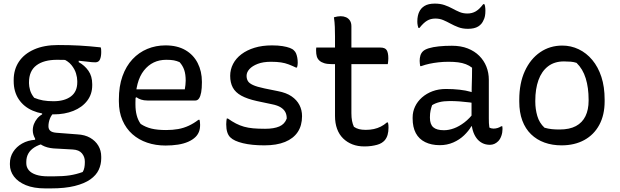

<svg xmlns="http://www.w3.org/2000/svg" viewBox="-20 -796 3440 1066"><path d="M162 -72Q162 -91 168.5 -107.5Q175 -124 186.5 -138Q198 -152 214 -161V-177L283 -174Q265 -158 257 -137Q249 -116 249 -95Q249 -79 259 -70Q269 -61 292 -59L409 -50Q451 -48 480.5 -31Q510 -14 526 13Q542 40 542 74V83Q542 117 528 147Q514 177 481.5 200Q449 223 395 236.5Q341 250 262 250H231Q167 250 123.5 232Q80 214 57.5 184Q35 154 35 118V111Q35 76 53 47.5Q71 19 102.5 1Q134 -17 175 -20V-39L227 0Q193 8 170.5 22.5Q148 37 137 57Q126 77 126 103V110Q126 132 139.5 148.5Q153 165 180 174Q207 183 246 183H280Q331 183 367 177.5Q403 172 439 159Q446 148 448.5 134Q451 120 451 107V100Q451 75 435 55.5Q419 36 384 34L277 28Q240 25 214 10.5Q188 -4 175 -26.5Q162 -49 162 -72ZM321 -473 417 -476V-451Q450 -433 471 -403Q492 -373 492 -329V-322Q492 -273 464 -236.5Q436 -200 387.5 -180.5Q339 -161 278 -161Q212 -160 162 -181.5Q112 -203 84 -245Q56 -287 56 -346V-352Q56 -410 85 -453.5Q114 -497 169.5 -521.5Q225 -546 303 -546Q367 -546 421 -543Q475 -540 539 -533Q541 -529 541.5 -521.5Q542 -514 542 -507Q542 -482 535 -466Q528 -450 509 -450Q491 -450 466 -453.5Q441 -457 401 -460.5Q361 -464 297 -464Q223 -464 182 -433Q141 -402 141 -339V-333Q141 -317 147 -295.5Q153 -274 170 -253Q194 -243 219 -238.5Q244 -234 277 -234Q338 -234 373.5 -260.5Q409 -287 409 -339V-346Q409 -365 402 -388.5Q395 -412 376.5 -435Q358 -458 321 -473Z M899 -544Q964 -544 1009 -518Q1054 -492 1077.5 -446Q1101 -400 1101 -342V-338Q1101 -306 1097 -283.5Q1093 -261 1085 -249.5Q1077 -238 1065 -238H798Q779 -238 763.5 -243Q748 -248 738 -256L720 -246V-300H1006Q1008 -312 1009.5 -324Q1011 -336 1011 -348Q1011 -383 1003 -407Q995 -431 977 -451Q961 -458 945 -461Q929 -464 903 -464Q826 -464 779 -404.5Q732 -345 732 -227V-216Q732 -183 739 -156Q746 -129 761 -108Q788 -90 821 -82Q854 -74 902 -74Q939 -74 969.5 -79.5Q1000 -85 1028 -98Q1056 -111 1082 -131H1088Q1089 -125 1090 -118.5Q1091 -112 1091 -103Q1091 -80 1084.5 -64Q1078 -48 1066 -36Q1050 -20 1025 -9Q1000 2 968 7Q936 12 899 12Q844 12 797 -4Q750 -20 715 -51Q680 -82 660 -128Q640 -174 640 -233V-244Q640 -317 660 -373Q680 -429 715.5 -467Q751 -505 798 -524.5Q845 -544 899 -544Z M1452 -81Q1501 -81 1531 -94Q1561 -107 1572 -138Q1572 -159 1564 -174Q1556 -189 1538.5 -200Q1521 -211 1491 -217L1406 -235Q1352 -247 1319.5 -265Q1287 -283 1272.5 -310Q1258 -337 1258 -375Q1258 -410 1274 -441Q1290 -472 1320.5 -495Q1351 -518 1393.5 -531Q1436 -544 1490 -544Q1524 -544 1548.5 -540Q1573 -536 1589 -530Q1605 -524 1612 -516Q1620 -509 1624 -499Q1628 -489 1630.5 -476Q1633 -463 1633 -447Q1633 -441 1632 -434Q1631 -427 1629 -421H1623Q1602 -431 1582.5 -438.5Q1563 -446 1540 -449.5Q1517 -453 1484 -453Q1441 -453 1411 -441.5Q1381 -430 1365 -412.5Q1349 -395 1349 -375Q1349 -359 1356 -346.5Q1363 -334 1384.5 -324Q1406 -314 1449 -305L1523 -290Q1570 -281 1599 -261Q1628 -241 1642.5 -213Q1657 -185 1657 -151Q1657 -99 1633 -63Q1609 -27 1562.5 -8Q1516 11 1448 11Q1413 11 1383 8Q1353 5 1328.5 -1Q1304 -7 1286.5 -15Q1269 -23 1258 -34Q1247 -45 1241.5 -63Q1236 -81 1236 -106Q1236 -117 1237 -124.5Q1238 -132 1239 -138H1245Q1269 -121 1290.5 -110Q1312 -99 1335 -92.5Q1358 -86 1386 -83.5Q1414 -81 1452 -81Z M1736 -532H2092Q2118 -532 2127 -517.5Q2136 -503 2136 -472Q2136 -467 2135.5 -461Q2135 -455 2134.5 -450Q2134 -445 2133 -440H1822Q1797 -440 1780.5 -445Q1764 -450 1753.5 -459.5Q1743 -469 1739 -482.5Q1735 -496 1735 -515Q1735 -518 1735 -521Q1735 -524 1735.5 -527Q1736 -530 1736 -532ZM2134 -116Q2136 -109 2136.5 -102Q2137 -95 2137 -87Q2137 -65 2132 -47.5Q2127 -30 2116 -17Q2109 -9 2098.5 -2.5Q2088 4 2073.5 8Q2059 12 2041.5 14.5Q2024 17 2003 17Q1966 17 1936.5 5.5Q1907 -6 1885 -27.5Q1863 -49 1851.5 -80.5Q1840 -112 1840 -152Q1840 -207 1840 -262.5Q1840 -318 1840 -373Q1840 -428 1840 -483.5Q1840 -539 1840 -594Q1840 -620 1839 -646.5Q1838 -673 1834 -700Q1844 -703 1853.5 -704.5Q1863 -706 1872 -706Q1888 -706 1901.5 -700Q1915 -694 1923 -681.5Q1931 -669 1931 -650Q1931 -590 1931 -529.5Q1931 -469 1931 -409Q1931 -349 1931 -288.5Q1931 -228 1931 -168Q1931 -143 1934.5 -125Q1938 -107 1945 -92Q1958 -83 1973.5 -79Q1989 -75 2011 -75Q2035 -75 2055.5 -79.5Q2076 -84 2094 -93Q2112 -102 2128 -116Z M2694 -353Q2694 -326 2694 -299.5Q2694 -273 2694 -246Q2694 -219 2694 -192.5Q2694 -166 2694 -139Q2694 -124 2694.5 -112.5Q2695 -101 2697 -88Q2702 -85 2708 -83.5Q2714 -82 2720 -82Q2732 -82 2743 -85.5Q2754 -89 2763 -95H2769Q2769 -91 2769.5 -88Q2770 -85 2770 -80Q2770 -60 2763.5 -41.5Q2757 -23 2746 -12Q2736 -2 2724.5 3Q2713 8 2700 8Q2676 8 2657 -2Q2638 -12 2625 -30Q2612 -48 2605 -72Q2598 -96 2598 -122Q2598 -153 2598 -186Q2598 -219 2598 -243Q2598 -282 2599 -312Q2600 -342 2600.5 -368Q2601 -394 2601 -420Q2586 -432 2566.5 -439.5Q2547 -447 2523.5 -450Q2500 -453 2470 -453Q2441 -453 2414.5 -450Q2388 -447 2364.5 -442Q2341 -437 2319 -429H2313Q2312 -435 2311 -443Q2310 -451 2310 -458Q2310 -474 2314 -487.5Q2318 -501 2328 -511Q2338 -521 2360.5 -528Q2383 -535 2416 -538.5Q2449 -542 2489 -542Q2539 -542 2577 -527Q2615 -512 2641 -486Q2667 -460 2680.5 -426Q2694 -392 2694 -353ZM2367 -142Q2367 -106 2385.5 -89.5Q2404 -73 2445 -73Q2472 -73 2500.5 -83.5Q2529 -94 2558 -116Q2587 -138 2614 -174L2613 -95H2597Q2582 -69 2556.5 -44.5Q2531 -20 2496.5 -5Q2462 10 2422 10Q2375 10 2340.5 -7Q2306 -24 2288.5 -57Q2271 -90 2271 -138V-144Q2271 -176 2284.5 -204.5Q2298 -233 2323 -255Q2348 -277 2381.5 -289.5Q2415 -302 2456 -302Q2496 -302 2531.5 -298Q2567 -294 2592.5 -286.5Q2618 -279 2628 -272Q2634 -267 2637 -259.5Q2640 -252 2641.5 -242Q2643 -232 2643 -217Q2615 -224 2587 -227.5Q2559 -231 2531.5 -233Q2504 -235 2477 -235Q2444 -235 2420 -229Q2396 -223 2379 -212Q2374 -198 2370.5 -182Q2367 -166 2367 -145ZM2575 -721Q2601 -721 2621.5 -733Q2642 -745 2663 -773H2669Q2672 -768 2673 -761.5Q2674 -755 2674.5 -749Q2675 -743 2675 -737Q2675 -720 2672.5 -707Q2670 -694 2665 -685Q2656 -662 2635 -649Q2614 -636 2578 -636Q2548 -636 2524.5 -645Q2501 -654 2481 -665Q2461 -676 2441 -684.5Q2421 -693 2397 -693Q2371 -693 2351 -681Q2331 -669 2309 -641H2303Q2301 -647 2299.5 -653Q2298 -659 2297.5 -665.5Q2297 -672 2297 -677Q2297 -694 2300 -707.5Q2303 -721 2307 -729Q2316 -750 2337 -763Q2358 -776 2394 -776Q2424 -776 2447.5 -768Q2471 -760 2491 -749Q2511 -738 2531 -729.5Q2551 -721 2575 -721Z M3102 -543Q3150 -543 3193 -522.5Q3236 -502 3268.5 -463Q3301 -424 3319 -369Q3337 -314 3337 -243V-233Q3337 -158 3307.5 -103Q3278 -48 3224 -18.5Q3170 11 3098 11Q3046 11 3003 -4.5Q2960 -20 2928.5 -50.5Q2897 -81 2880 -126.5Q2863 -172 2863 -232V-242Q2863 -334 2894 -401.5Q2925 -469 2979 -506Q3033 -543 3102 -543ZM3111 -455Q3058 -455 3022.5 -427.5Q2987 -400 2969.5 -351Q2952 -302 2952 -237V-231Q2952 -191 2963 -152.5Q2974 -114 3003 -87Q3024 -81 3043.5 -79Q3063 -77 3087 -77Q3142 -77 3177.5 -96Q3213 -115 3230.5 -151Q3248 -187 3248 -237V-243Q3248 -309 3232 -361Q3216 -413 3181 -447Q3166 -452 3149 -453.5Q3132 -455 3111 -455Z"/></svg>

Font: Recursive Casual
Style: Regular
Weight: 400
Version: Version 1.047